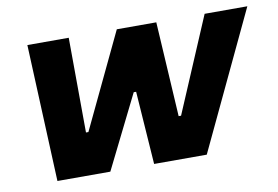

<svg xmlns="http://www.w3.org/2000/svg" viewBox="-61 -607 1018 704"><g transform="rotate(-10 448.5 -255.0)"><path d="M100 0 78 -510H232L234 -157H243L411 -510H558L579 -157H588L738 -510H897L656 0H460L441 -272H432L297 0Z"/></g></svg>

Font: Saira
Style: Bold Italic
Weight: 700
Italic angle: -12°
Designer: Hector Gatti with collaboration of the Omnibus-Type team
Foundry: Omnibus-Type
Version: Version 1.100; ttfautohint (v1.8.3)